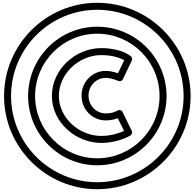

<svg xmlns="http://www.w3.org/2000/svg" viewBox="-20 -1306 1392 1373"><path d="M59 -619C59 -959.2 335.8 -1236 675 -1236C1015.2 -1236 1293 -959.1 1293 -619C1293 -279.9 1015.2 -3 675 -3C335.8 -3 59 -279.8 59 -619ZM9 -619C9 -252.2 308.2 47 675 47C1042.8 47 1343 -252.1 1343 -619C1343 -986.9 1042.8 -1286 675 -1286C308.2 -1286 9 -986.8 9 -619ZM181 -619C181 -347.2 403.1 -124 675 -124C948.8 -124 1171 -347.2 1171 -619C1171 -892.8 948.8 -1115 675 -1115C403.1 -1115 181 -892.8 181 -619ZM231 -619C231 -865.2 430.9 -1065 675 -1065C921.2 -1065 1121 -865.2 1121 -619C1121 -374.8 921.2 -174 675 -174C430.9 -174 231 -374.8 231 -619ZM736 -749C777.8 -749 824.7 -727.7 825.2 -727.4C837.5 -721.6 852.7 -726.9 858.6 -739.2L922.6 -873.2C927.3 -883.2 924 -895.3 917.7 -901.7C906.5 -912.9 838.6 -962 704 -962C521.1 -962 351 -811.3 351 -620C351 -431.3 521.6 -284 704 -284C827.1 -284 911.2 -336.5 913.2 -337.8C924.4 -344.8 927.2 -359.6 922.7 -369.4C900.2 -418.6 878.2 -457.6 856.7 -504.4C851.2 -516.5 836.4 -523.1 822.8 -516.4C813.7 -511.8 787.5 -495 736 -495C669.1 -495 613 -549.3 613 -623C613 -693.5 669.1 -749 736 -749ZM736 -799C640.9 -799 563 -720.5 563 -623C563 -522.7 640.9 -445 736 -445C774 -445 802.6 -453 822 -460.7C836.6 -430.5 852 -401.5 867.2 -370C839.2 -356.8 778.9 -334 704 -334C546.4 -334 401 -462.7 401 -620C401 -780.7 546.9 -912 704 -912C789.9 -912 843.4 -889.4 868.2 -875.4L823.6 -782C804.3 -788.9 770.7 -799 736 -799Z"/></svg>

Font: Poland Can Into
Style: BigWritingsOLn
Weight: 700
Foundry: Cannot Into Space Fonts
Version: Version 0.92